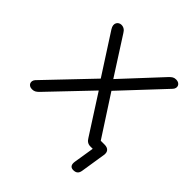

<svg xmlns="http://www.w3.org/2000/svg" viewBox="-171 -618 878 878"><g transform="rotate(45 267.5 -179.0)"><path d="M434 134C452 134 462 126 465 107L484 -14C488 -37 476 -50 453 -50H428L301 -246L493 -451C509 -468 500 -492 474 -492C459 -492 452 -486 441 -475L269 -290L153 -471C145 -485 134 -492 120 -492C102 -492 84 -473 102 -445L227 -251L20 -34C5 -17 14 6 39 6C53 6 61 1 72 -10L259 -206L379 -19C387 -5 398 2 412 2H428L412 102C409 122 416 134 434 134Z"/></g></svg>

Font: SN Pro Light
Style: Italic
Weight: 300
Italic angle: -8.99998°
Designer: Tobias Whetton
Foundry: Supernotes
Version: Version 1.001;Glyphs 3.2 (3249)